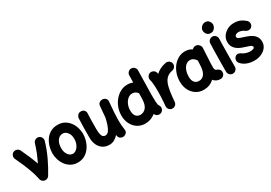

<svg xmlns="http://www.w3.org/2000/svg" viewBox="28 -1766 3984 2820"><g transform="rotate(-30 2020.5 -356.0)"><path d="M58.6 -542Q86.4 -554.7 115.7 -543.9Q145 -533.2 158.2 -505.9Q188 -442.4 220.5 -367.9Q252.9 -293.5 280.3 -214.8Q313.5 -281.7 342.3 -352.3Q371.1 -422.9 392.1 -495.1Q400.9 -523.9 428.2 -538.8Q455.6 -553.7 484.4 -545.4Q513.2 -537.1 528.1 -509.5Q543 -481.9 534.7 -453.1Q497.6 -324.7 440.9 -205.6Q384.3 -86.4 320.8 17.1Q305.7 41.5 277.3 49.3Q246.6 58.1 218.3 40.8Q189.9 23.4 184.1 -7.8Q169.9 -80.1 143.6 -155.5Q117.2 -231 85.4 -304.2Q53.7 -377.4 22.9 -442.4Q9.8 -470.2 20.5 -499.8Q31.2 -529.3 58.6 -542Z M813.5 -563Q879.9 -563 929 -535.4Q978 -507.8 1010.3 -463.1Q1042.5 -418.5 1058.3 -365.7Q1074.2 -313 1074.2 -262.7Q1074.2 -207.5 1057.1 -149.7Q1040 -91.8 1005.9 -42.7Q971.7 6.3 920.2 36.6Q868.7 66.9 800.3 66.9Q736.8 66.9 688.2 40Q639.6 13.2 606.7 -31Q573.7 -75.2 556.9 -129.2Q540 -183.1 540 -237.3Q540 -292 556.2 -349.1Q572.3 -406.2 605.5 -454.8Q638.7 -503.4 690.4 -533.2Q742.2 -563 813.5 -563ZM813.5 -414.6Q760.3 -414.6 724.9 -366.5Q689.5 -318.4 689.5 -237.3Q689.5 -188.5 705.6 -153.6Q721.7 -118.7 747.1 -100.1Q772.5 -81.5 800.3 -81.5Q831.1 -81.5 859.9 -105Q888.7 -128.4 907.2 -169.4Q925.8 -210.4 925.8 -262.7Q925.8 -330.6 892.8 -372.6Q859.9 -414.6 813.5 -414.6Z M1641.1 -478.5Q1631.3 -374 1626.7 -301.3Q1622.1 -228.5 1622.1 -173.3Q1622.1 -127.4 1625 -89.1Q1627.9 -50.8 1634.3 -11.7Q1639.6 22 1622.6 42.7Q1605.5 63.5 1580.1 69.8Q1551.3 76.7 1522.7 62.7Q1494.1 48.8 1487.8 11.2Q1486.3 3.4 1485.4 -3.9Q1454.1 30.8 1416 52Q1377.9 73.2 1333 73.2Q1266.6 73.2 1220.7 42Q1174.8 10.7 1150.9 -42.5Q1127 -95.7 1127 -161.1Q1127 -239.7 1127.7 -323.5Q1128.4 -407.2 1132.8 -489.7Q1134.8 -517.1 1154.3 -539.8Q1173.8 -562.5 1209 -562.5Q1245.6 -562.5 1264.6 -540.5Q1283.7 -518.6 1282.2 -489.7Q1280.8 -454.1 1279.5 -418.5Q1278.3 -382.8 1277.6 -338.9Q1276.9 -294.9 1276.9 -234.4Q1276.9 -150.9 1292.2 -113Q1307.6 -75.2 1346.2 -75.2Q1381.3 -75.2 1406 -108.4Q1430.7 -141.6 1448.2 -194.8Q1465.8 -248 1478.5 -308.6Q1481 -348.1 1484.9 -393.6Q1488.8 -439 1493.7 -492.2Q1497.1 -527.8 1522.7 -543.7Q1548.3 -559.6 1576.7 -556.6Q1603.5 -554.2 1624 -534.4Q1644.5 -514.6 1641.1 -478.5Z M1995.6 -563Q2044.4 -563 2087.9 -544.9L2090.8 -666.5Q2091.8 -696.8 2114 -718.3Q2136.2 -739.7 2167 -738.8Q2197.3 -738.3 2218.8 -715.8Q2240.2 -693.4 2239.3 -663.1L2230.5 -248.5Q2230.5 -173.3 2232.9 -136.5Q2235.4 -99.6 2239 -86.4Q2242.7 -73.2 2245.6 -69.3Q2265.1 -45.9 2262 -14.9Q2258.8 16.1 2235.4 35.6Q2211.9 55.2 2180.7 52Q2149.4 48.8 2130.4 25.4Q2122.6 15.6 2116.2 5.4Q2041 66.9 1943.8 66.9Q1871.1 66.9 1814.9 31Q1758.8 -4.9 1726.8 -67.9Q1694.8 -130.9 1694.8 -211.9Q1694.8 -282.2 1718.8 -345.7Q1742.7 -409.2 1784.4 -458Q1826.2 -506.8 1880.4 -534.9Q1934.6 -563 1995.6 -563ZM1844.2 -209.5Q1844.2 -147.9 1870.6 -114.7Q1897 -81.5 1945.8 -81.5Q2001.5 -81.5 2039.8 -126Q2078.1 -170.4 2081.1 -261.2Q2081.1 -265.6 2082 -269.5L2084 -364.7Q2069.8 -387.2 2046.4 -400.9Q2022.9 -414.6 1993.7 -414.6Q1952.6 -414.6 1918.7 -386.5Q1884.8 -358.4 1864.5 -312Q1844.2 -265.6 1844.2 -209.5Z M2392.6 74.2Q2382.8 73.2 2374 69.8Q2344.2 58.6 2331.5 29.3Q2323.7 11.7 2325.7 -7.3Q2326.2 -10.7 2326.2 -14.6Q2327.6 -28.8 2328.9 -43.7Q2330.1 -58.6 2331.5 -73.2Q2334.5 -116.2 2336.7 -164.6Q2338.9 -212.9 2338.9 -259.8Q2338.9 -320.8 2334.2 -374.5Q2329.6 -428.2 2321.8 -453.1Q2313.5 -481.9 2328.4 -509.5Q2343.3 -537.1 2372.1 -545.4Q2400.9 -553.7 2428.5 -539.1Q2456.1 -524.4 2464.4 -495.6Q2467.8 -484.4 2470.2 -472.2Q2502.4 -502.4 2545.4 -524.4Q2588.4 -546.4 2645 -557.1Q2674.8 -562.5 2700.9 -545.4Q2727.1 -528.3 2732.4 -498Q2737.8 -468.3 2720.7 -442.1Q2703.6 -416 2673.3 -410.6Q2603 -397 2564.9 -355Q2526.9 -313 2508.8 -242.4Q2490.7 -171.9 2481 -72.3Q2478 -29.3 2474.1 7.3Q2473.1 17.1 2469.7 25.9Q2458.5 55.7 2429.2 68.4Q2411.6 76.2 2392.6 74.2Z M3226.6 52.2Q3189 52.2 3160.6 38.3Q3132.3 24.4 3112.8 -1Q3038.6 66.9 2937.5 66.9Q2864.7 66.9 2808.3 31Q2752 -4.9 2720 -67.6Q2688 -130.4 2687.5 -210.9Q2687 -281.7 2708.5 -345.2Q2730 -408.7 2769 -457.8Q2808.1 -506.8 2860.6 -534.9Q2913.1 -563 2974.6 -563Q3038.6 -563 3092.3 -528.3Q3103 -543 3120.6 -550.3Q3138.2 -557.6 3158.2 -555.2Q3188.5 -550.8 3209.5 -525.9Q3230.5 -501 3228.5 -471.7L3216.3 -243.2Q3215.8 -235.8 3215.3 -228.5Q3214.4 -207.5 3213.9 -181.9Q3213.4 -156.2 3214.4 -143.6Q3215.3 -125.5 3222.2 -111.8Q3229 -98.1 3251 -92.3Q3268.6 -85.9 3284.9 -70.3Q3301.3 -54.7 3301.3 -22Q3301.3 8.3 3279.3 30.3Q3257.3 52.2 3226.6 52.2ZM2939.5 -81.5Q2993.7 -81.5 3026.6 -123Q3059.6 -164.6 3066.4 -248.5Q3066.4 -254.9 3066.9 -260.3Q3066.9 -263.2 3067.4 -266.1L3072.3 -350.6Q3053.2 -380.9 3028.6 -397.7Q3003.9 -414.6 2973.1 -414.6Q2931.6 -414.6 2900.6 -386.5Q2869.6 -358.4 2853 -311.8Q2836.4 -265.1 2836.4 -209Q2837.4 -147.9 2864 -114.7Q2890.6 -81.5 2939.5 -81.5Z M3352.1 -694.8Q3352.1 -717.8 3364.7 -738.5Q3377.4 -759.3 3398.4 -772.5Q3419.4 -785.6 3444.3 -785.6Q3476.1 -785.6 3494.9 -770.5Q3513.7 -755.4 3522.2 -734.9Q3530.8 -714.4 3530.8 -698.2Q3530.8 -680.2 3520.8 -658Q3510.7 -635.7 3491 -619.9Q3471.2 -604 3441.9 -604Q3407.2 -604 3387.7 -620.1Q3368.2 -636.2 3360.1 -657.5Q3352.1 -678.7 3352.1 -694.8ZM3433.6 -548.3Q3464.4 -546.9 3484.9 -523.9Q3505.4 -501 3504.4 -470.7Q3502.9 -437.5 3501.7 -389.4Q3500.5 -341.3 3499.8 -286.4Q3499 -231.4 3498.5 -177.2Q3498 -123 3497.8 -76.7Q3497.6 -30.3 3497.6 0Q3497.6 30.3 3475.6 52.2Q3453.6 74.2 3422.9 74.2Q3392.6 74.2 3370.6 52.2Q3348.6 30.3 3348.6 0Q3348.6 -31.2 3348.9 -77.6Q3349.1 -124 3349.6 -178.5Q3350.1 -232.9 3351.1 -288.3Q3352.1 -343.8 3353.3 -392.8Q3354.5 -441.9 3356 -477.5Q3357.4 -508.3 3380.4 -528.8Q3403.3 -549.3 3433.6 -548.3Z M4000 -390.1Q3981.4 -366.2 3952.9 -363.3Q3924.3 -360.4 3896.5 -377.4Q3872.6 -396.5 3846.4 -405.5Q3820.3 -414.6 3796.9 -414.6Q3767.6 -414.6 3749 -401.9Q3730.5 -389.2 3730.5 -370.1Q3730.5 -348.6 3758.1 -336.2Q3785.6 -323.7 3823.7 -312.5Q3856 -302.7 3891.6 -289.3Q3927.2 -275.9 3958.7 -254.6Q3990.2 -233.4 4010 -200.2Q4029.8 -167 4029.8 -117.7Q4029.8 -65.4 3998.5 -23.4Q3967.3 18.6 3913.8 42.7Q3860.4 66.9 3793 66.9Q3721.7 66.9 3663.1 42Q3604.5 17.1 3570.8 -27.8Q3554.2 -52.7 3560.3 -83.5Q3566.4 -114.3 3591.8 -130.9Q3616.7 -147.5 3639.4 -140.4Q3662.1 -133.3 3677.2 -123Q3699.2 -106.4 3734.9 -94Q3770.5 -81.5 3810.5 -81.5Q3838.4 -81.5 3859.4 -89.8Q3880.4 -98.1 3880.4 -114.3Q3880.4 -134.8 3853.8 -146.7Q3827.1 -158.7 3790 -169.4Q3757.8 -179.2 3721.7 -192.9Q3685.5 -206.5 3653.6 -228.5Q3621.6 -250.5 3601.6 -284.7Q3581.5 -318.8 3581.5 -370.1Q3581.5 -423.3 3611.6 -467.3Q3641.6 -511.2 3691.9 -537.6Q3742.2 -564 3802.2 -564Q3863.3 -564 3905.8 -546.4Q3948.2 -528.8 3987.3 -494.1Q4011.2 -475.1 4014.9 -444.6Q4018.6 -414.1 4000 -390.1Z"/></g></svg>

Font: Mikhak-DS2-FD ExtraBold
Style: Regular
Weight: 800
Designer: Amin Abedi
Version: Version 3.2